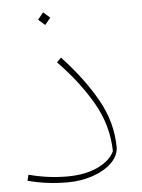

<svg xmlns="http://www.w3.org/2000/svg" viewBox="-50 -697 553 749"><g transform="rotate(-5 226.5 -322.5)"><path d="M29 -8 35 -31Q110 -11 185 -11Q256 -11 305.5 -34.5Q355 -58 371 -94Q369 -196 317 -285.5Q265 -375 184 -458L201 -475Q284 -387 335.5 -296Q387 -205 387 -106Q385 -72 356 -45Q327 -18 281.5 -3Q236 12 185 12Q102 12 29 -8ZM125 -630 147 -657 173 -634 151 -607Z"/></g></svg>

Font: FiraGO Thin
Style: Italic
Weight: 100
Italic angle: -8°
Designer: bBox Type GmbH
Foundry: bBox Type GmbH
Version: Version 1.001